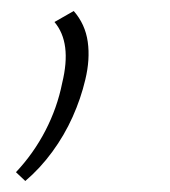

<svg xmlns="http://www.w3.org/2000/svg" viewBox="-20 -138 309 349"><path d="M26 191 9 175Q41 141 62.5 99.5Q84 58 93 13Q102 -24 98.5 -51.5Q95 -79 79 -98L114 -118Q135 -94 139.5 -62Q144 -30 135 7Q127 41 112 74.5Q97 108 75 138Q53 168 26 191Z"/></svg>

Font: Ysabeau Office ExtraLight
Style: Italic
Weight: 250
Italic angle: -12°
Designer: Christian Thalmann (Catharsis Fonts)
Version: Version 2.001;gftools[0.9.30]; featfreeze: tnum,lnum,ss02